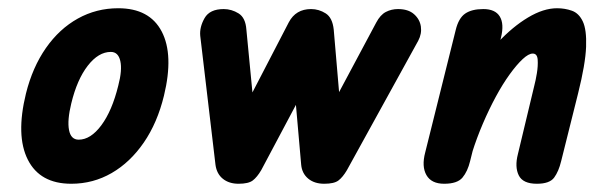

<svg xmlns="http://www.w3.org/2000/svg" viewBox="-20 -446 1464 466"><path d="M153 0Q77 0 47.5 -58.5Q18 -117 43 -219Q59 -283 91.5 -329.5Q124 -376 169 -401Q214 -426 267 -426Q343 -426 372.5 -369.5Q402 -313 378 -214Q362 -148 329 -100Q296 -52 251 -26Q206 0 153 0ZM171 -107Q200 -107 226 -142Q252 -177 267 -238Q277 -276 272 -298Q267 -320 249 -320Q219 -320 193 -286.5Q167 -253 153 -195Q143 -154 147.5 -130.5Q152 -107 171 -107Z M559 0Q536 0 521 -12Q506 -24 503 -46L466 -359Q464 -380 476.5 -402Q489 -424 523 -424Q542 -424 559 -413.5Q576 -403 578 -374L605 -94L528 -97L681 -392Q698 -424 735 -424Q754 -424 770.5 -413.5Q787 -403 790 -374L814 -94L736 -97L893 -391Q903 -410 916.5 -417Q930 -424 946 -424Q971 -424 985 -411.5Q999 -399 1001.5 -381.5Q1004 -364 995 -347L822 -33Q812 -16 801.5 -8Q791 0 767 0Q743 0 728 -12.5Q713 -25 711 -46L683 -365L774 -334L614 -33Q604 -16 593.5 -8Q583 0 559 0Z M1283 0Q1249 0 1239 -20.5Q1229 -41 1237 -72L1277 -239Q1280 -250 1283 -268Q1286 -286 1285 -301Q1284 -316 1273 -316Q1263 -316 1248.5 -302.5Q1234 -289 1217 -265.5Q1200 -242 1183.5 -211.5Q1167 -181 1152 -146Q1137 -111 1126 -76L1125 -258Q1153 -305 1188.5 -343Q1224 -381 1261.5 -403.5Q1299 -426 1332 -426Q1351 -426 1368 -420Q1385 -414 1394.5 -394Q1404 -374 1402.5 -332.5Q1401 -291 1383 -219L1342 -55Q1336 -30 1325 -15Q1314 0 1283 0ZM1058 0Q1027 0 1015 -21Q1003 -42 1012 -76L1086 -373Q1093 -402 1109 -413Q1125 -424 1153 -424Q1182 -424 1193 -406Q1204 -388 1196 -355L1121 -55Q1115 -30 1102.5 -15Q1090 0 1058 0Z"/></svg>

Font: Edu TAS Beginner
Style: Bold
Weight: 700
Version: Version 1.003